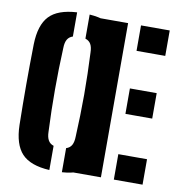

<svg xmlns="http://www.w3.org/2000/svg" viewBox="-89 -890 919 981"><g transform="rotate(10 371.0 -400.0)"><path d="M232 9Q132.5 3.5 88.5 -43.5Q44.5 -90.5 42 -191Q41 -247.5 40.5 -299Q40 -350.5 40 -400.5Q40 -450.5 40.5 -502.2Q41 -554 42 -610Q44.5 -710 88.5 -756.8Q132.5 -803.5 232 -809V-683.5Q213 -677.5 203.8 -661.8Q194.5 -646 194 -618Q191.5 -563.5 190.2 -509Q189 -454.5 189 -400.5Q189 -346.5 190.2 -292.2Q191.5 -238 194 -183Q194.5 -155 203.8 -138.8Q213 -122.5 232 -116.5ZM297 9V-116Q316.5 -122 325.5 -138.2Q334.5 -154.5 335 -183Q337.5 -238 339 -292.2Q340.5 -346.5 340.5 -400.5Q340.5 -454.5 339 -509Q337.5 -563.5 335 -618Q334.5 -646 325.5 -662Q316.5 -678 297 -684V-809Q392.5 -802.5 436 -755.8Q479.5 -709 483 -610Q485.5 -553.5 486.5 -501.8Q487.5 -450 487.5 -399.8Q487.5 -349.5 486.5 -298.2Q485.5 -247 483 -191Q479.5 -91.5 436 -44.5Q392.5 2.5 297 9ZM348 0V-800H498V0ZM565 0V-132H714V0ZM565 -341V-473H704V-341ZM565 -668V-800H714V-668Z"/></g></svg>

Font: Big Shoulders Stencil Text Thin Black
Style: Regular
Weight: 900
Version: Version 2.001